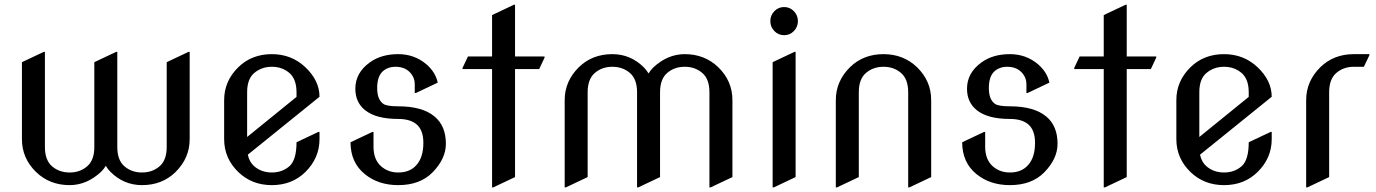

<svg xmlns="http://www.w3.org/2000/svg" viewBox="-20 -777 5850 816"><path d="M73.2 -512.7 166 -556.6H170.9V-152.3Q170.9 -96.2 201.4 -70.1Q231.9 -43.9 275.9 -43.9Q319.8 -43.9 350.3 -70.1Q380.9 -96.2 380.9 -152.3V-512.7L473.6 -556.6H478.5V-152.3Q478.5 -96.2 509 -70.1Q539.6 -43.9 583.5 -43.9Q627.4 -43.9 658 -70.1Q688.5 -96.2 688.5 -152.3V-512.7L781.2 -556.6H786.1V-185.5Q786.1 -105 725.6 -45.4Q668.9 9.8 583.5 9.8Q505.9 9.8 449.2 -46.9Q438.5 -57.6 429.7 -72.3Q420.9 -58.1 410.2 -47.4Q349.1 9.8 275.9 9.8Q191.4 9.8 133.8 -45.4Q73.2 -104 73.2 -185.5Z M1337.9 -216.3V-185.5Q1337.9 -105 1277.3 -45.4Q1220.7 9.8 1135.3 9.8Q1050.8 9.8 993.2 -45.4Q932.6 -104 932.6 -185.5V-351.6Q932.6 -432.6 993.2 -491.7Q1049.8 -546.9 1135.3 -546.9Q1218.8 -546.9 1277.3 -491.7Q1337.9 -434.6 1337.9 -365.7L1033.2 -119.6Q1040 -87.9 1060.5 -70.3Q1091.3 -43.9 1135.3 -43.9Q1179.2 -43.9 1209.7 -70.3Q1240.2 -96.7 1240.2 -172.4L1333 -216.3ZM1030.3 -194.8 1240.2 -365.2V-384.8Q1240.2 -440.4 1210 -466.8Q1179.2 -493.2 1135.3 -493.2Q1091.8 -493.2 1060.5 -466.8Q1030.3 -441.4 1030.3 -384.8Z M1469.7 -172.4 1562.5 -216.3H1567.4V-153.8Q1567.4 -99.1 1599.1 -70.8Q1629.4 -43.9 1672.4 -43.9Q1722.2 -43.9 1750 -75.7Q1779.3 -108.4 1779.3 -169.9Q1779.3 -226.1 1748 -250.5Q1721.2 -271.5 1671.9 -271.5Q1577.6 -271.5 1531.2 -309.1Q1490.2 -342.3 1490.2 -399.9Q1490.2 -467.8 1552.2 -512.2Q1600.6 -546.9 1672.4 -546.9Q1741.2 -546.9 1792 -503.9Q1831.1 -470.2 1840.3 -425.8L1747.6 -381.8H1742.7V-419.4Q1742.7 -443.8 1728 -462.9Q1704.6 -493.2 1661.1 -493.2Q1626.5 -493.2 1604.5 -471.7Q1583 -449.7 1583 -402.8Q1583 -353.5 1609.4 -335.4Q1624 -325.2 1671.9 -325.2Q1775.4 -325.2 1827.1 -281.7Q1875 -241.7 1875 -166Q1875 -102.5 1818.8 -44.9Q1765.6 9.8 1672.4 9.8Q1587.9 9.8 1530.3 -37.1Q1469.7 -86.4 1469.7 -172.4Z M2071.3 19.5V-483.4H1945.8V-488.3L1968.8 -537.1H2071.3V-712.9L2164.1 -756.8H2168.9V-537.1H2294.4V-532.2L2271.5 -483.4H2168.9V-24.4L2076.2 19.5Z M2379.9 19.5V-351.6Q2379.9 -432.1 2440.4 -491.7Q2497.1 -546.9 2582.5 -546.9Q2660.2 -546.9 2716.8 -490.2Q2727.5 -479.5 2736.3 -464.8Q2745.1 -479 2755.9 -489.7Q2816.9 -546.9 2890.1 -546.9Q2974.6 -546.9 3032.2 -491.7Q3092.8 -433.1 3092.8 -351.6V-24.4L3000 19.5H2995.1V-384.8Q2995.1 -440.9 2964.6 -467Q2934.1 -493.2 2890.1 -493.2Q2846.2 -493.2 2815.7 -467Q2785.2 -440.9 2785.2 -384.8V-24.4L2692.4 19.5H2687.5V-384.8Q2687.5 -440.9 2657 -467Q2626.5 -493.2 2582.5 -493.2Q2538.6 -493.2 2508.1 -467Q2477.5 -440.9 2477.5 -384.8V-24.4L2384.8 19.5Z M3271 -645Q3253.9 -662.6 3253.9 -687.3Q3253.9 -711.9 3271 -729.5Q3288.1 -747.1 3312.5 -747.1Q3336.9 -747.1 3354 -729.5Q3371.1 -711.9 3371.1 -687.3Q3371.1 -662.6 3354 -645Q3336.9 -627.4 3312.5 -627.4Q3288.1 -627.4 3271 -645ZM3263.7 19.5V-512.7L3356.4 -556.6H3361.3V-24.4L3268.6 19.5Z M3532.2 19.5V-351.6Q3532.2 -432.1 3592.8 -491.7Q3649.4 -546.9 3734.9 -546.9Q3819.3 -546.9 3877 -491.7Q3937.5 -433.1 3937.5 -351.6V-24.4L3844.7 19.5H3839.8V-384.8Q3839.8 -440.9 3809.3 -467Q3778.8 -493.2 3734.9 -493.2Q3690.9 -493.2 3660.4 -467Q3629.9 -440.9 3629.9 -384.8V-24.4L3537.1 19.5Z M4069.3 -172.4 4162.1 -216.3H4167V-153.8Q4167 -99.1 4198.7 -70.8Q4229 -43.9 4272 -43.9Q4321.8 -43.9 4349.6 -75.7Q4378.9 -108.4 4378.9 -169.9Q4378.9 -226.1 4347.7 -250.5Q4320.8 -271.5 4271.5 -271.5Q4177.2 -271.5 4130.9 -309.1Q4089.8 -342.3 4089.8 -399.9Q4089.8 -467.8 4151.9 -512.2Q4200.2 -546.9 4272 -546.9Q4340.8 -546.9 4391.6 -503.9Q4430.7 -470.2 4439.9 -425.8L4347.2 -381.8H4342.3V-419.4Q4342.3 -443.8 4327.6 -462.9Q4304.2 -493.2 4260.7 -493.2Q4226.1 -493.2 4204.1 -471.7Q4182.6 -449.7 4182.6 -402.8Q4182.6 -353.5 4209 -335.4Q4223.6 -325.2 4271.5 -325.2Q4375 -325.2 4426.8 -281.7Q4474.6 -241.7 4474.6 -166Q4474.6 -102.5 4418.5 -44.9Q4365.2 9.8 4272 9.8Q4187.5 9.8 4129.9 -37.1Q4069.3 -86.4 4069.3 -172.4Z M4670.9 19.5V-483.4H4545.4V-488.3L4568.4 -537.1H4670.9V-712.9L4763.7 -756.8H4768.6V-537.1H4894V-532.2L4871.1 -483.4H4768.6V-24.4L4675.8 19.5Z M5384.8 -216.3V-185.5Q5384.8 -105 5324.2 -45.4Q5267.6 9.8 5182.1 9.8Q5097.7 9.8 5040 -45.4Q4979.5 -104 4979.5 -185.5V-351.6Q4979.5 -432.6 5040 -491.7Q5096.7 -546.9 5182.1 -546.9Q5265.6 -546.9 5324.2 -491.7Q5384.8 -434.6 5384.8 -365.7L5080.1 -119.6Q5086.9 -87.9 5107.4 -70.3Q5138.2 -43.9 5182.1 -43.9Q5226.1 -43.9 5256.6 -70.3Q5287.1 -96.7 5287.1 -172.4L5379.9 -216.3ZM5077.1 -194.8 5287.1 -365.2V-384.8Q5287.1 -440.4 5256.8 -466.8Q5226.1 -493.2 5182.1 -493.2Q5138.7 -493.2 5107.4 -466.8Q5077.1 -441.4 5077.1 -384.8Z M5531.2 19.5V-351.6Q5531.2 -432.1 5591.8 -491.7Q5648.4 -546.9 5733.9 -546.9H5799.8V-542L5776.4 -493.2H5733.9Q5689.9 -493.2 5659.4 -467Q5628.9 -440.9 5628.9 -384.8V-24.4L5536.1 19.5Z"/></svg>

Font: Nova Slim
Style: Book
Weight: 400
Version: Version 2.000